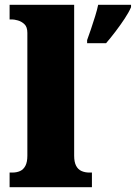

<svg xmlns="http://www.w3.org/2000/svg" viewBox="-20 -780 566 800"><path d="M20 0V-61H31Q50 -61 64 -67.5Q78 -74 86 -89.5Q94 -105 94 -131V-643Q94 -668 81.5 -679.5Q69 -691 54 -695Q39 -699 31 -699H20V-760H289V-131Q289 -105 297 -89.5Q305 -74 319.5 -67.5Q334 -61 352 -61H363V0ZM343 -613Q350 -632 359 -658.5Q368 -685 376.5 -712.5Q385 -740 389 -760H526V-750Q517 -729 499.5 -702.5Q482 -676 461.5 -649Q441 -622 422 -600H343Z"/></svg>

Font: Noto Serif Tibetan Black
Style: Regular
Weight: 900
Version: Version 2.103